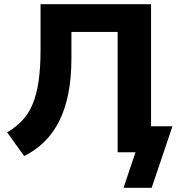

<svg xmlns="http://www.w3.org/2000/svg" viewBox="-20 -725 848 914"><path d="M568 169 625 0H540V-573H320V-449Q320 -353 305 -278.5Q290 -204 261 -147Q232 -90 190.5 -49.5Q149 -9 95 18L14 -95Q55 -119 85 -150.5Q115 -182 134.5 -227.5Q154 -273 163.5 -337Q173 -401 173 -489V-705H699V-124H801L702 169Z"/></svg>

Font: Nunito Sans 10pt ExtraBold
Style: Regular
Weight: 800
Designer: Vernon Adams
Foundry: Vernon Adams
Version: Version 3.101;gftools[0.9.27]